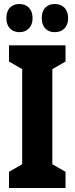

<svg xmlns="http://www.w3.org/2000/svg" viewBox="-20 -941 373 961"><path d="M308 0H25V-81L91 -119V-595L25 -633V-714H308V-633L242 -595V-119L308 -81ZM12 -850Q12 -885 30 -903Q48 -921 77 -921Q107 -921 125 -902Q143 -883 143 -850Q143 -818 125 -799Q107 -780 77 -780Q48 -780 30 -798.5Q12 -817 12 -850ZM189 -850Q189 -885 207 -903Q225 -921 254 -921Q285 -921 303 -902Q321 -883 321 -850Q321 -818 303 -799Q285 -780 254 -780Q224 -780 206.5 -798.5Q189 -817 189 -850Z"/></svg>

Font: Noto Sans Gujarati ExtraCondensed ExtraBold
Style: Regular
Weight: 800
Width: 2
Designer: Jelle Bosma - Monotype Design Team, Universal Thirst
Foundry: Monotype Imaging Inc.
Version: Version 2.106; ttfautohint (v1.8.4.7-5d5b)